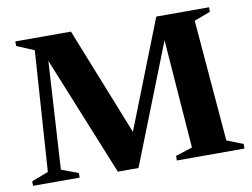

<svg xmlns="http://www.w3.org/2000/svg" viewBox="-74 -782 1172 892"><g transform="rotate(-10 511.5 -336.0)"><path d="M934.5 -52 1011 -21.5V0H692V-21.5L771.5 -47L731.5 -575.5L738.5 -574.5L510.5 3.5H413L178.5 -574L185.5 -575L154 -51.5L233.5 -21.5V0H13.5V-21.5L92.5 -51.5L131 -619L49 -653.5V-675H311.5L519.5 -152.5H508.5L714 -675H963V-653.5L886.5 -625Z"/></g></svg>

Font: Newsreader 24pt
Style: Bold
Weight: 700
Designer: Hugues Gentile
Foundry: Production Type
Version: Version 1.003